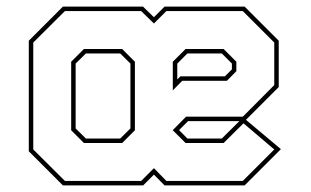

<svg xmlns="http://www.w3.org/2000/svg" viewBox="-20 -560 938 580"><path d="M170 0 67 -103V-437L170 -540H412L445 -508L477 -540H719L822 -437V-297L723 -198L828.5 -109.5L719 0H477L445 -32.5L412.5 0ZM176 -13.5H406.5L445 -52L482.5 -13.5H713.5L808.5 -108.5L715.5 -187.5L655.5 -128H540.5L502 -166.5V-167L542 -207.5H713.5L808.5 -303V-431.5L713.5 -526.5H482.5L445 -489L406.5 -526.5H176L80.5 -431.5V-108.5ZM233.5 -128 195 -166.5V-373.5L233.5 -412H349L387.5 -373.5V-166.5L349 -128ZM502 -287V-373.5L540.5 -412H655.5L694 -373.5V-345L665.5 -316H530.5ZM239.5 -141.5H343L374 -172V-368L343 -398.5H239.5L208.5 -368V-172ZM515.5 -320 525 -329.5H659.5L680.5 -350.5V-368L650 -398.5H546L515.5 -368ZM650 -141.5 703 -194H548L521 -167L546 -141.5Z"/></svg>

Font: Tourney Expanded Thin
Style: Regular
Weight: 100
Width: 7
Designer: Tyler Finck
Foundry: Etcetera Type Co
Version: Version 1.010; ttfautohint (v1.8.3)